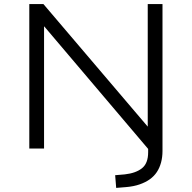

<svg xmlns="http://www.w3.org/2000/svg" viewBox="-20 -725 936 937"><path d="M547 192 542 130 589 126Q643 120 673 96Q703 72 703 18V-48L710 10L196 -596H195V0H123V-705H192L701 -107V-705H773V12Q773 42 766 68Q759 94 745.5 114.5Q732 135 711 150Q690 165 661 175Q632 185 596 188Z"/></svg>

Font: Nunito Sans 7pt SemiExpanded Light
Style: Regular
Weight: 300
Width: 6
Designer: Vernon Adams
Foundry: Vernon Adams
Version: Version 3.101;gftools[0.9.27]